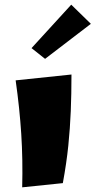

<svg xmlns="http://www.w3.org/2000/svg" viewBox="-20 -792 409 822"><path d="M249 -8 75 10Q78 -109 71 -218.5Q64 -328 47 -448L286 -473Q286 -390 283 -316.5Q280 -243 272.5 -169Q265 -95 249 -8ZM173 -540 115 -586 285 -772 369 -690Z"/></svg>

Font: Marhey ExtraBold
Style: Regular
Weight: 800
Designer: Nur Syamsi & Bustanul Arifin
Foundry: Namelatype
Version: Version 1.000; ttfautohint (v1.8.4.7-5d5b)